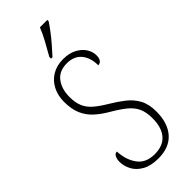

<svg xmlns="http://www.w3.org/2000/svg" viewBox="-299 -972 1023 1023"><g transform="rotate(-45 213.0 -460.5)"><path d="M213 10Q157 10 121.5 -10Q86 -30 69.5 -61Q53 -92 53 -125Q53 -143 60 -158Q67 -173 82 -173Q85 -108 117 -64Q149 -20 215 -20Q278 -20 310 -57.5Q342 -95 342 -164Q342 -210 328 -240.5Q314 -271 284 -295.5Q254 -320 206 -348Q163 -373 133 -400.5Q103 -428 86.5 -466Q70 -504 70 -560Q70 -606 89 -643.5Q108 -681 143.5 -702.5Q179 -724 227 -724Q272 -724 303.5 -707.5Q335 -691 351.5 -665.5Q368 -640 368 -613Q368 -590 359.5 -579Q351 -568 337 -568Q337 -625 308.5 -659.5Q280 -694 226 -694Q167 -694 138 -655Q109 -616 109 -557Q109 -513 122 -483.5Q135 -454 162 -431Q189 -408 231 -383Q273 -358 307 -331.5Q341 -305 361.5 -268Q382 -231 382 -175Q382 -88 338.5 -39Q295 10 213 10ZM184 -784Q206 -823 226.5 -860Q247 -897 260 -931H316V-921Q305 -904 284.5 -876.5Q264 -849 239.5 -821Q215 -793 195 -771H184Z"/></g></svg>

Font: Noto Serif Lao Condensed ExtraLight
Style: Regular
Weight: 200
Width: 3
Designer: Monotype Design Team
Foundry: Monotype Imaging Inc.
Version: Version 2.003; ttfautohint (v1.8.4.7-5d5b)